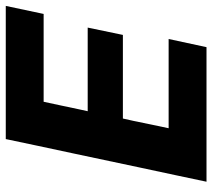

<svg xmlns="http://www.w3.org/2000/svg" viewBox="-56 -698 753 682"><g transform="rotate(-90 321.0 -356.5)"><path d="M17 0Q29 -57 40.5 -111Q52 -164.5 66.5 -232.5L117.5 -473Q132.5 -542.5 144.2 -597.8Q156 -653 168.5 -713H641.5L613 -578.5H301Q294.5 -548.5 287.8 -517Q281 -485.5 273.5 -449.5L267.5 -422H564.5L538.5 -297H241.5L233 -259Q226 -224 219.5 -193.5Q213 -163 207 -134.5H524L495 0Z"/></g></svg>

Font: Heraclito
Style: Bold Italic
Weight: 700
Italic angle: -12°
Designer: Kostas Bartsokas (font) & Cristiano Sobral (main changes)
Foundry: Kostas Bartsokas (font) & Cristiano Sobral (main changes)
Version: Version 1.00;July 8, 2020;FontCreator 13.0.0.2655 64-bit